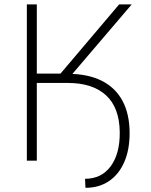

<svg xmlns="http://www.w3.org/2000/svg" viewBox="-20 -748 704 894"><path d="M183.1 -361.8V-404.3H295.4Q388.7 -404.3 452.9 -372.3Q517.1 -340.3 550.3 -278.6Q583.5 -216.8 583.5 -127.9Q583.5 -49.8 558.3 7.3Q533.2 64.5 487.1 95.5Q440.9 126.5 377.9 126.5L376 84.5Q452.6 84.5 495.6 25.9Q538.6 -32.7 537.6 -132.8Q536.1 -247.1 473.6 -304.4Q411.1 -361.8 295.4 -361.8ZM105 0V-727.5H151.4V-405.3H261.7L534.7 -727.5H593.3L281.2 -361.8H151.4V0Z"/></svg>

Font: Inter ExtraLight
Style: Regular
Weight: 250
Designer: Rasmus Andersson
Foundry: rsms
Version: Version 4.001;git-66647c0bb